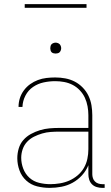

<svg xmlns="http://www.w3.org/2000/svg" viewBox="-20 -904 540 932"><path d="M221 8Q190 8 160 0.5Q130 -7 107.5 -27.5Q85 -48 74.5 -77Q64 -106 64 -136Q64 -160 71 -183.5Q78 -207 93.5 -224.5Q109 -242 130 -253.5Q151 -265 174 -272Q197 -279 220.5 -281Q244 -283 268 -283H409V-345Q409 -366 405 -388Q401 -410 392 -429.5Q383 -449 367.5 -465.5Q352 -482 332.5 -492Q313 -502 291.5 -506Q270 -510 248 -510Q220 -510 192 -504Q164 -498 140.5 -482Q117 -466 103.5 -440Q90 -414 89 -385H70Q70 -407 76.5 -427.5Q83 -448 96 -465.5Q109 -483 126.5 -495.5Q144 -508 164 -515.5Q184 -523 205.5 -525.5Q227 -528 248 -528Q273 -528 297 -523.5Q321 -519 342.5 -508Q364 -497 381.5 -479Q399 -461 409.5 -439Q420 -417 424 -393Q428 -369 428 -345V-58Q428 -49 431 -39.5Q434 -30 441 -23Q448 -16 457.5 -13Q467 -10 476 -10H488V8H476Q463 8 449.5 4Q436 0 426.5 -9.5Q417 -19 413 -32Q409 -45 409 -58V-102Q398 -75 378 -53Q358 -31 332.5 -17Q307 -3 278.5 2.5Q250 8 221 8ZM224 -10Q247 -10 271 -14Q295 -18 316.5 -27.5Q338 -37 356.5 -52.5Q375 -68 387 -88.5Q399 -109 404 -132.5Q409 -156 409 -180V-265H268Q247 -265 226 -263.5Q205 -262 184.5 -256Q164 -250 145 -240.5Q126 -231 111.5 -215.5Q97 -200 90 -179.5Q83 -159 83 -138Q83 -111 93 -85Q103 -59 123 -41Q143 -23 170 -16.5Q197 -10 224 -10ZM250 -644Q245 -644 239.5 -645.5Q234 -647 230.5 -650.5Q227 -654 225.5 -659.5Q224 -665 224 -670Q224 -675 225.5 -680.5Q227 -686 230.5 -689.5Q234 -693 239.5 -695Q245 -697 250 -697Q255 -697 260.5 -695Q266 -693 269.5 -689.5Q273 -686 275 -680.5Q277 -675 277 -670Q277 -665 275 -659.5Q273 -654 269.5 -650.5Q266 -647 260.5 -645.5Q255 -644 250 -644ZM100 -866V-884H400V-866Z"/></svg>

Font: Iosevka SS18 Thin
Style: Regular
Weight: 100
Monospace: yes
Designer: Belleve Invis
Foundry: Belleve Invis
Version: Version 25.1.1; ttfautohint (v1.8.4)